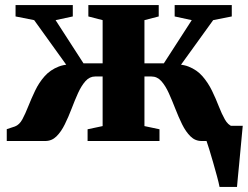

<svg xmlns="http://www.w3.org/2000/svg" viewBox="-20 -553 972 753"><path d="M841 180Q838 164 831 138.2Q824 112.5 816 84.5Q808 56.5 800.8 33.2Q793.5 10 789.5 -1.5L762.5 -59.5H932Q930.5 -44 928.2 -19.2Q926 5.5 923.2 34.5Q920.5 63.5 917.8 91.8Q915 120 912.8 143.5Q910.5 167 909.5 180ZM6.5 0V-46.5L38.5 -57Q56 -63.5 67.8 -85.2Q79.5 -107 91.2 -136.8Q103 -166.5 117.8 -197.5Q132.5 -228.5 154.8 -253.8Q177 -279 210.5 -292Q244 -305 293 -298L280.5 -242.5L114 -474L41 -488.5V-533H265.5V-488.5L198 -474L307.5 -304.5H382.5V-474L326.5 -488.5V-533H602.5V-488.5L546.5 -474V-304.5H622.5L732 -474L665 -488.5V-533H889V-488.5L816 -474L649 -242.5L636.5 -298Q686 -305 719.2 -292Q752.5 -279 774.5 -253.5Q796.5 -228 811.5 -197Q826.5 -166 838 -136.2Q849.5 -106.5 861.8 -84.8Q874 -63 891.5 -57L923.5 -46.5V0H770.5Q745.5 0 727 -18.2Q708.5 -36.5 694.2 -65.5Q680 -94.5 667.5 -126.8Q655 -159 642 -187.8Q629 -216.5 612.8 -234.8Q596.5 -253 574 -253H546.5V-58.5L605.5 -46V0H323.5V-46L382.5 -58.5V-253H353Q331.5 -253 315.2 -234.8Q299 -216.5 286 -187.8Q273 -159 260.8 -126.8Q248.5 -94.5 234.2 -65.5Q220 -36.5 201.5 -18.2Q183 0 157.5 0Z"/></svg>

Font: Merriweather 72pt Black
Style: Regular
Weight: 900
Version: Version 2.100